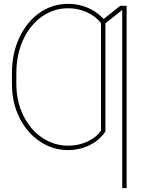

<svg xmlns="http://www.w3.org/2000/svg" viewBox="-20 -757 750 981"><path d="M518.6 -85Q498.5 -55.2 469 -33.9Q439.5 -12.7 403.3 -1.5Q367.2 9.8 328.1 9.8Q250 9.8 184.3 -33.9Q118.7 -77.6 79.8 -154.8Q41 -231.9 41 -328.1V-348.6H63.5V-328.1Q64 -237.8 99.6 -165.8Q135.3 -93.8 195.8 -53.2Q256.3 -12.7 329.1 -12.7Q381.3 -12.7 427.2 -33.9Q473.1 -55.2 496.1 -89.8V-383.8H518.6ZM518.6 -327.1H496.1V-638.7Q469.7 -673.8 424.3 -694.3Q378.9 -714.8 328.1 -714.8Q253.9 -714.8 193.4 -671.6Q132.8 -628.4 98.1 -553Q63.5 -477.5 63.5 -383.8V-342.8H41V-383.8Q41 -483.4 78.6 -564.2Q116.2 -645 181.6 -691.2Q247.1 -737.3 328.1 -737.3Q365.7 -737.3 400.9 -727.1Q436 -716.8 466.1 -697Q496.1 -677.2 518.6 -649.4ZM627 204.1H604.5V-706.1L501 -624V-653.3L594.7 -727.5H627Z"/></svg>

Font: Intratopia Thin
Style: Regular
Weight: 100
Designer: Rasmus Andersson
Foundry: rsms
Version: Version 3.000;Glyphs 3.2.3 (3260)